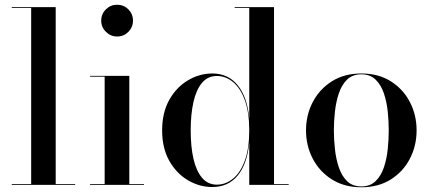

<svg xmlns="http://www.w3.org/2000/svg" viewBox="-20 -780 1822 810"><path d="M215 -750V-3.5H297V0H29.5V-3.5H111.5V-746.5H29.5V-750Z M474 -626Q446.5 -626 426.8 -645.8Q407 -665.5 407 -693Q407 -721 426.8 -740.5Q446.5 -760 474 -760Q502 -760 521.5 -740.5Q541 -721 541 -693Q541 -665 521.5 -645.5Q502 -626 474 -626ZM525.5 -460V-3.5H587.5V0H360V-3.5H421.5V-456.5H360V-460Z M875.5 9Q821.5 9 773 -19.5Q724.5 -48 694.2 -101.5Q664 -155 664 -230Q664 -305 694.2 -358.8Q724.5 -412.5 773 -441.2Q821.5 -470 875.5 -470Q942.5 -470 982.8 -420.5Q1023 -371 1031.5 -281V-746.5H970V-750H1136V-3.5H1198V0H1031.5V-178.5Q1023 -88.5 983 -39.8Q943 9 875.5 9ZM895 -1Q932 -1 963.2 -26.5Q994.5 -52 1013 -102.8Q1031.5 -153.5 1031.5 -230Q1031.5 -306 1013 -357Q994.5 -408 963.2 -433.8Q932 -459.5 895 -459.5Q857 -459.5 832.5 -430.8Q808 -402 796.2 -350Q784.5 -298 784.5 -230Q784.5 -161.5 796.2 -110Q808 -58.5 832.5 -29.8Q857 -1 895 -1Z M1504.5 10Q1432.5 10 1380.2 -23Q1328 -56 1299.5 -110.5Q1271 -165 1271 -230Q1271 -295 1299.5 -349.5Q1328 -404 1380.2 -437Q1432.5 -470 1504.5 -470Q1576.5 -470 1628.8 -437Q1681 -404 1709.2 -349.5Q1737.5 -295 1737.5 -230Q1737.5 -165 1709.2 -110.5Q1681 -56 1628.8 -23Q1576.5 10 1504.5 10ZM1504.5 6.5Q1541.5 6.5 1564.5 -15.8Q1587.5 -38 1599.5 -73.8Q1611.5 -109.5 1615.8 -151Q1620 -192.5 1620 -230Q1620 -268 1615.8 -309.2Q1611.5 -350.5 1599.5 -386.2Q1587.5 -422 1564.5 -444.2Q1541.5 -466.5 1504.5 -466.5Q1467 -466.5 1444.2 -444.2Q1421.5 -422 1409.5 -386.2Q1397.5 -350.5 1393 -309.2Q1388.5 -268 1388.5 -230Q1388.5 -192.5 1393 -151Q1397.5 -109.5 1409.5 -73.8Q1421.5 -38 1444.2 -15.8Q1467 6.5 1504.5 6.5Z"/></svg>

Font: Bodoni Moda 48pt Medium
Style: Regular
Weight: 500
Designer: Owen Earl
Foundry: indestructible type
Version: Version 2.005